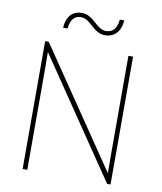

<svg xmlns="http://www.w3.org/2000/svg" viewBox="-96 -979 890 1056"><g transform="rotate(10 349.0 -451.0)"><path d="M187 -804H212C218 -864 247 -878 274 -878C332 -878 353 -803 421 -803C471 -803 507 -837 512 -902H487C481 -841 451 -827 422 -827C368 -827 342 -902 276 -902C225 -902 192 -870 187 -804ZM594 0V-714H568V-211C568 -165 568 -111 569 -61H567L123 -714H103V0H129V-502C129 -555 129 -597 128 -655H130L575 0Z"/></g></svg>

Font: Noto Sans Canadian Aboriginal Thin
Style: Regular
Weight: 100
Designer: Monotype Design Team, Typotheque's Kevin King
Foundry: Monotype Imaging Inc.
Version: Version 2.004